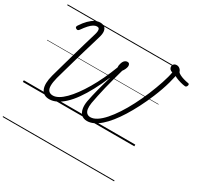

<svg xmlns="http://www.w3.org/2000/svg" viewBox="-269 -1262 2042 1993"><g transform="rotate(30 752.0 -265.0)"><path d="M326 19Q252 19 227 -40.5Q202 -100 231 -209Q251 -281 272 -355.5Q293 -430 314.5 -505Q336 -580 357.5 -654.5Q379 -729 401 -801Q409 -827 410 -846Q411 -865 404 -874.5Q397 -884 379 -884Q361 -884 339 -871Q317 -858 293 -831.5Q269 -805 241 -765Q232 -753 223.5 -751Q215 -749 203 -756Q193 -762 192.5 -770.5Q192 -779 199 -790Q231 -839 263.5 -871.5Q296 -904 327.5 -920Q359 -936 389 -936Q422 -936 441.5 -920.5Q461 -905 465 -874.5Q469 -844 455 -799Q441 -751 426.5 -702Q412 -653 397 -603.5Q382 -554 368 -504.5Q354 -455 340 -405.5Q326 -356 312 -307.5Q298 -259 285 -211Q270 -152 270 -112.5Q270 -73 287.5 -53Q305 -33 339 -33Q370 -33 405.5 -53Q441 -73 479 -111Q517 -149 556 -202Q595 -255 633.5 -320.5Q672 -386 708 -462Q744 -538 776 -622Q775 -633 775.5 -642.5Q776 -652 779 -660Q783 -679 790.5 -693Q798 -707 810 -715.5Q822 -724 836 -724Q854 -724 861 -712.5Q868 -701 866 -683Q864 -669 856 -651Q848 -633 835 -616Q817 -552 800.5 -490Q784 -428 770 -371Q756 -314 745.5 -262.5Q735 -211 727 -168Q720 -124 724.5 -94Q729 -64 745.5 -48.5Q762 -33 789 -33Q825 -33 865.5 -59Q906 -85 948.5 -133Q991 -181 1034 -246.5Q1077 -312 1117.5 -390.5Q1158 -469 1195 -556Q1213 -600 1229 -642.5Q1245 -685 1258 -724.5Q1271 -764 1280.5 -799Q1290 -834 1294 -861Q1274 -866 1263 -878.5Q1252 -891 1252 -907Q1252 -926 1264 -938Q1276 -950 1298 -950Q1318 -950 1334.5 -936.5Q1351 -923 1357 -901Q1364 -891 1384.5 -880Q1405 -869 1433.5 -860.5Q1462 -852 1493 -847Q1501 -846 1503 -840.5Q1505 -835 1504 -827Q1502 -817 1495.5 -809.5Q1489 -802 1479 -803Q1467 -804 1452 -807Q1437 -810 1421 -814.5Q1405 -819 1389.5 -824.5Q1374 -830 1362 -835.5Q1350 -841 1343 -846Q1334 -803 1321 -756Q1308 -709 1290.5 -659Q1273 -609 1251 -556Q1215 -470 1176 -394Q1137 -318 1097 -254Q1057 -190 1016.5 -139.5Q976 -89 935.5 -53.5Q895 -18 855.5 0.5Q816 19 778 19Q736 19 711 -4Q686 -27 678 -67.5Q670 -108 679 -160Q686 -196 695 -236.5Q704 -277 715 -319Q726 -361 738 -404Q750 -447 762 -487H760Q719 -391 676.5 -311.5Q634 -232 590 -170Q546 -108 501 -66Q456 -24 412 -2.5Q368 19 326 19ZM0 410H1336V420H0ZM0 -20H1336V0H0ZM0 -505H1336V-500H0ZM0 -930H1336V-920H0Z"/></g></svg>

Font: Playwrite DE LA Guides
Style: Regular
Weight: 400
Designer: Veronika Burian, José Scaglione
Foundry: TypeTogether
Version: Version 1.003